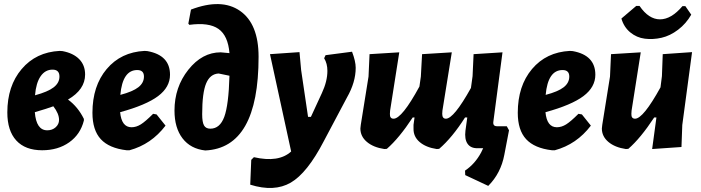

<svg xmlns="http://www.w3.org/2000/svg" viewBox="-20 -728 3443 943"><path d="M187 10Q104 10 60 -38Q16 -86 16 -176Q16 -306 86.5 -389Q157 -472 273 -478L287 -477Q340 -467 369 -437.5Q398 -408 398 -362Q398 -288 314 -239Q363 -203 392 -144V-136Q375 -68 320 -29Q265 10 187 10ZM238 -386Q202 -386 179.5 -353.5Q157 -321 152 -260Q215 -277 243.5 -299Q272 -321 272 -352Q272 -386 238 -386ZM270 -139Q270 -170 242 -206Q213 -195 151 -177Q158 -88 212 -88Q237 -88 253.5 -103Q270 -118 270 -139Z M793 -111Q723 -19 616 10H602Q516 0 475 -44.5Q434 -89 434 -174Q434 -306 504 -389Q574 -472 690 -478L704 -477Q815 -457 815 -361Q815 -300 756.5 -256Q698 -212 570 -177Q577 -103 626 -103Q649 -103 671.5 -117Q694 -131 732 -169L749 -166ZM654 -384Q582 -384 571 -262Q632 -278 659.5 -299.5Q687 -321 687 -352Q687 -384 654 -384Z M988 11Q916 3 876.5 -48.5Q837 -100 837 -185Q837 -300 905 -385.5Q973 -471 1064 -471Q1090 -469 1107 -467Q1100 -553 1053 -586Q1006 -619 910 -606L905 -612L918 -681Q1068 -738 1159 -674.5Q1250 -611 1250 -449Q1250 -1 988 11ZM973 -167Q973 -128 982 -112Q991 -96 1013 -96Q1060 -96 1081.5 -154Q1103 -212 1107 -356L1054 -367Q1012 -365 992.5 -318.5Q973 -272 973 -167Z M1451 -472 1459 -384 1493 -154H1507L1561 -271Q1588 -329 1588 -380Q1588 -416 1572 -442L1579 -457L1709 -474Q1727 -427 1727 -395Q1727 -324 1684 -249L1570 -34Q1489 122 1408 169Q1327 216 1209 179L1214 57L1227 44Q1349 72 1410 16L1306 -462Z M1941 -471 1896 -185 1895 -169Q1894 -145 1913 -145Q1954 -145 2040 -303L2047 -352L2053 -462L2199 -471L2153 -185L2152 -169Q2152 -145 2170 -145Q2209 -145 2293 -296L2301 -354L2306 -462L2448 -471L2403 -130Q2400 -108 2421 -108H2469L2480 -88L2457 32Q2440 123 2378 185L2265 132L2264 110Q2313 77 2343 21L2353 0H2324Q2291 0 2276 -22.5Q2261 -45 2266 -86L2275 -151H2264Q2201 -52 2137 3L2125 4Q2072 -4 2041 -30.5Q2010 -57 2011 -97V-115L2016 -151H2007Q1940 -49 1880 3L1868 4Q1814 -4 1782 -31Q1750 -58 1750 -97L1752 -115L1790 -352L1795 -462Z M2882 -111Q2812 -19 2705 10H2691Q2605 0 2564 -44.5Q2523 -89 2523 -174Q2523 -306 2593 -389Q2663 -472 2779 -478L2793 -477Q2904 -457 2904 -361Q2904 -300 2845.5 -256Q2787 -212 2659 -177Q2666 -103 2715 -103Q2738 -103 2760.5 -117Q2783 -131 2821 -169L2838 -166ZM2743 -384Q2671 -384 2660 -262Q2721 -278 2748.5 -299.5Q2776 -321 2776 -352Q2776 -384 2743 -384Z M3346 -698 3375 -656Q3350 -612 3310.5 -582Q3271 -552 3229 -542.5Q3187 -533 3147 -538Q3107 -543 3075.5 -569Q3044 -595 3032 -637L3105 -699H3121Q3166 -633 3221.5 -633Q3277 -633 3332 -698ZM3127 -471 3082 -185 3081 -169Q3080 -145 3099 -145Q3139 -145 3224 -299L3231 -354L3235 -462L3379 -472L3331 -114L3327 -6L3183 4L3204 -151H3193Q3126 -49 3066 3L3054 4Q3000 -4 2968 -31Q2936 -58 2936 -97L2938 -115L2976 -352L2981 -462Z"/></svg>

Font: Alegreya Sans SC ExtraBold
Style: Italic
Weight: 800
Italic angle: -7°
Designer: Juan Pablo del Peral
Foundry: Huerta Tipografica
Version: Version 2.007